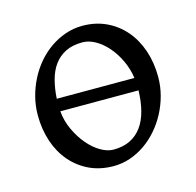

<svg xmlns="http://www.w3.org/2000/svg" viewBox="-78 -550 660 646"><g transform="rotate(-15 251.5 -227.5)"><path d="M247.1 -415Q212.4 -415 188.2 -402.8Q164.1 -390.6 148.4 -369.1Q132.8 -347.7 125 -318.1Q117.2 -288.6 115.2 -253.9H385.7Q380.9 -287.1 366.9 -316.4Q353 -345.7 333.7 -367.7Q314.5 -389.6 292 -402.3Q269.5 -415 247.1 -415ZM255.9 -39.1Q289.1 -39.1 313.5 -51Q337.9 -63 354.2 -85.2Q370.6 -107.4 378.9 -139.2Q387.2 -170.9 388.2 -210H115.7Q119.1 -174.8 133.8 -143.8Q148.4 -112.8 168.5 -89.4Q188.5 -65.9 211.7 -52.5Q234.9 -39.1 255.9 -39.1ZM463.9 -236.8Q463.9 -204.1 455.6 -172.9Q447.3 -141.6 432.6 -113.8Q418 -85.9 397.5 -62.3Q377 -38.6 352.3 -21.5Q327.6 -4.4 299.8 5.1Q272 14.6 242.2 14.6Q195.8 14.6 158.4 -2.9Q121.1 -20.5 94.5 -51.3Q67.9 -82 53.5 -124.5Q39.1 -167 39.1 -216.8Q39.1 -249 47.1 -280.3Q55.2 -311.5 69.6 -339.6Q84 -367.7 104.2 -391.4Q124.5 -415 149.2 -432.1Q173.8 -449.2 202.4 -459Q231 -468.8 261.2 -468.8Q307.1 -468.8 344.5 -451.2Q381.8 -433.6 408.4 -402.6Q435.1 -371.6 449.5 -329.1Q463.9 -286.6 463.9 -236.8Z"/></g></svg>

Font: Noto Serif Devanagari
Style: Regular
Weight: 400
Designer: Monotype Design Team
Foundry: Monotype Imaging Inc.
Version: Version 1.01